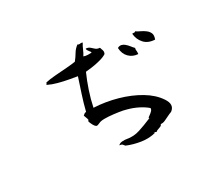

<svg xmlns="http://www.w3.org/2000/svg" viewBox="-138 -955 1276 1170"><g transform="rotate(-30 500.0 -370.0)"><path d="M807 -167Q843 -114 802 -84Q795 -82 787 -78Q779 -74 770 -70Q755 -62 739.5 -55.5Q724 -49 710 -51Q709 -43 699 -38.5Q689 -34 679 -31Q669 -28 666 -23Q663 -22 658 -25Q656 -26 653.5 -27.5Q651 -29 647 -29L655 -23Q608 -10 555 -18Q502 -26 458 -45Q453 -52 447 -58Q441 -64 427 -65Q437 -76 455 -77Q473 -78 483 -76Q530 -67 574.5 -81.5Q619 -96 656 -112Q660 -113 663 -114.5Q666 -116 669 -117L664 -119Q666 -122 670.5 -126Q675 -130 680 -133Q690 -140 698 -148.5Q706 -157 705 -167Q682 -187 648.5 -204Q615 -221 577 -231Q558 -237 524.5 -242Q491 -247 457.5 -249.5Q424 -252 403 -248Q400 -247 396.5 -246Q393 -245 389 -243Q383 -240 376.5 -238Q370 -236 366 -237Q356 -242 346.5 -260.5Q337 -279 336 -289L342 -292Q340 -304 336 -313Q332 -322 330 -331Q333 -332 337 -336Q340 -338 343 -340.5Q346 -343 353 -342Q367 -398 384.5 -451Q402 -504 419 -556Q396 -560 362 -566Q328 -572 292.5 -581.5Q257 -591 228 -605Q226 -610 230 -612Q234 -615 233 -619Q263 -626 304.5 -629Q346 -632 385.5 -635Q425 -638 447 -642Q464 -663 477.5 -686Q491 -709 513 -725Q519 -721 522.5 -721Q526 -721 529 -721Q532 -722 536 -722Q540 -722 547 -719Q536 -702 527.5 -681.5Q519 -661 508 -644Q520 -639 538 -638.5Q556 -638 563 -639Q563 -643 560.5 -647Q558 -651 554 -655Q550 -660 546.5 -666Q543 -672 544 -678Q562 -677 572.5 -667.5Q583 -658 593.5 -649Q604 -640 622 -639Q623 -635 624.5 -631.5Q626 -628 627 -624Q630 -617 631 -610Q632 -603 627 -592Q609 -580 578.5 -572Q548 -564 518.5 -560Q489 -556 475 -555Q453 -506 434.5 -451Q416 -396 405 -342Q488 -338 567.5 -315.5Q647 -293 710 -255.5Q773 -218 807 -167ZM938 -514Q890 -516 864 -545Q838 -574 835 -614Q837 -616 844 -615Q847 -614 851 -614.5Q855 -615 857 -619Q870 -610 887.5 -602Q905 -594 919 -583Q934 -572 941 -556Q948 -540 938 -514ZM807 -531Q805 -525 805 -518.5Q805 -512 806 -507Q806 -502 806 -497.5Q806 -493 805 -489Q768 -491 743 -516Q718 -541 716 -583Q730 -591 743 -588Q756 -585 766 -576Q778 -566 788 -553Q798 -540 807 -531Z"/></g></svg>

Font: Yuji Boku
Style: Regular
Weight: 400
Designer: Kataoka Yuji
Foundry: Kinuta Font Factory
Version: Version 3.002